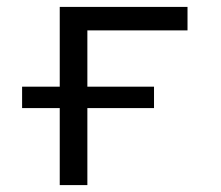

<svg xmlns="http://www.w3.org/2000/svg" viewBox="-20 -536 640 556"><path d="M153 -223H44V-285H153V-516H523V-448H233V-285H426V-223H233V0H153Z"/></svg>

Font: PlemolJP35 Console
Style: Regular
Weight: 400
Version: v2.0.3; ttfautohint (v1.8.4.7-5d5b-dirty) -l 6 -r 45 -G 200 